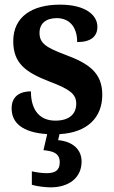

<svg xmlns="http://www.w3.org/2000/svg" viewBox="-20 -568 489 826"><path d="M198 238C276 238 331 197 331 127C331 73 290 40 230 35L236 9C354 3 420 -61 420 -160C420 -255 362 -295 262 -332C177 -364 150 -382 150 -427C150 -466 177 -490 224 -490C277 -490 312 -454 312 -387C371 -387 399 -411 399 -453C399 -501 351 -548 238 -548C118 -548 37 -496 37 -391C37 -296 89 -257 196 -216C277 -185 308 -165 308 -122C308 -80 281 -49 218 -49C151 -49 113 -94 113 -175C70 -175 30 -157 30 -102C30 -41 74 2 183 9L167 78C208 82 237 91 237 130C237 166 216 177 180 177C163 177 139 174 117 169V227C139 234 178 238 198 238Z"/></svg>

Font: Noto Serif SemiCondensed
Style: Bold
Weight: 700
Width: 4
Designer: Monotype Design Team
Foundry: Monotype Imaging Inc.
Version: Version 2.015